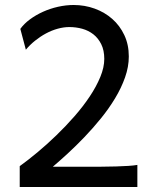

<svg xmlns="http://www.w3.org/2000/svg" viewBox="-20 -745 626 765"><path d="M527.3 0H58.6V-83Q91.8 -106.9 129.6 -138.4Q167.5 -169.9 204.8 -206.1Q242.2 -242.2 276.6 -281.5Q311 -320.8 337.4 -360.4Q363.8 -399.9 379.6 -438.2Q395.5 -476.6 395.5 -510.3Q395.5 -544.4 383.5 -568.6Q371.6 -592.8 352.1 -608.2Q332.5 -623.5 307.6 -630.4Q282.7 -637.2 256.3 -637.2Q233.9 -637.2 210 -630.6Q186 -624 163.3 -611.8Q140.6 -599.6 119.9 -583Q99.1 -566.4 83 -546.9L61 -629.9Q75.7 -650.4 99.1 -667.7Q122.6 -685.1 151.1 -698Q179.7 -710.9 211.2 -718Q242.7 -725.1 273.4 -725.1Q317.4 -725.1 357.2 -710.7Q397 -696.3 427.2 -669.7Q457.5 -643.1 475.3 -605.2Q493.2 -567.4 493.2 -520Q493.2 -479 478.3 -436.8Q463.4 -394.5 438.5 -353.3Q413.6 -312 381.8 -272.9Q350.1 -233.9 316.4 -198.7Q282.7 -163.6 250 -133.5Q217.3 -103.5 190.4 -80.6H314.9Q351.1 -80.6 383.3 -80.8Q415.5 -81.1 442.6 -81.8Q469.7 -82.5 491.2 -84Q512.7 -85.4 527.3 -87.9Z"/></svg>

Font: Andika Viet
Style: Regular
Weight: 400
Designer: Victor Gaultney, Annie Olsen, Julie Remington, Don Collingsworth, Eric Hays, Becca Hirsbrunner
Foundry: SIL International
Version: Version 5.000